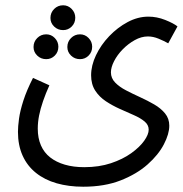

<svg xmlns="http://www.w3.org/2000/svg" viewBox="-20 -477 692 727"><path d="M48 22Q48 2 52 -27.5Q56 -57 68.5 -96Q81 -135 105 -182L167 -154Q153 -123 143 -94Q133 -65 128 -39.5Q123 -14 123 10Q123 46 135 73.5Q147 101 170 119Q193 137 225.5 146.5Q258 156 299 156Q355 156 400 141Q445 126 477 103Q509 80 526 56Q543 32 543 14Q543 -4 527.5 -17Q512 -30 487 -41Q462 -52 434 -64.5Q406 -77 381 -93.5Q356 -110 340.5 -134Q325 -158 325 -192Q325 -229 343.5 -268Q362 -307 393.5 -340Q425 -373 463.5 -393.5Q502 -414 542 -414Q574 -414 605.5 -401.5Q637 -389 652 -377L617 -313Q601 -322 580.5 -330.5Q560 -339 540 -339Q515 -339 490 -325Q465 -311 444.5 -290Q424 -269 412 -245.5Q400 -222 400 -203Q400 -181 416 -164.5Q432 -148 457 -135Q482 -122 510.5 -109Q539 -96 564 -81.5Q589 -67 605 -47.5Q621 -28 621 -1Q621 30 600.5 69.5Q580 109 539 145.5Q498 182 437 206Q376 230 295 230Q240 230 194.5 217Q149 204 116 177.5Q83 151 65.5 112Q48 73 48 22ZM219 -363Q199 -363 185 -376.5Q171 -390 171 -409Q171 -429 185 -443Q199 -457 219 -457Q238 -457 251.5 -443Q265 -429 265 -410Q265 -390 251.5 -376.5Q238 -363 219 -363ZM155 -253Q135 -253 121 -266.5Q107 -280 107 -299Q107 -319 121 -333Q135 -347 155 -347Q174 -347 187.5 -333Q201 -319 201 -300Q201 -280 187.5 -266.5Q174 -253 155 -253ZM283 -253Q263 -253 249 -266.5Q235 -280 235 -299Q235 -319 249 -333Q263 -347 283 -347Q302 -347 315.5 -333Q329 -319 329 -300Q329 -280 315.5 -266.5Q302 -253 283 -253Z"/></svg>

Font: Noto Sans Arabic ExtraCondensed
Style: Regular
Weight: 400
Width: 2
Designer: Monotype Design Team, Nadine Chahine, Nizar Qandah and Khaled Hosny
Foundry: Monotype Imaging Inc.
Version: Version 2.012